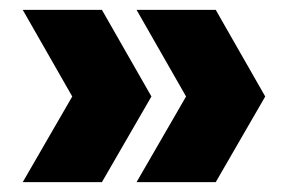

<svg xmlns="http://www.w3.org/2000/svg" viewBox="-20 -481 582 388"><path d="M26 -113 126 -286 26 -461H186L286 -286L186 -113ZM256 -113 356 -286 256 -461H416L516 -286L416 -113Z"/></svg>

Font: Celebes Black
Style: Regular
Weight: 900
Designer: Anugrah Pasau
Foundry: Lafontype
Version: Version 1.000; ttfautohint (v1.8.4)